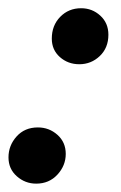

<svg xmlns="http://www.w3.org/2000/svg" viewBox="-30 -421 289 457"><path d="M158.7 -268.1Q131.8 -268.1 112.5 -285.2Q93.3 -302.2 93.3 -329.1Q93.3 -360.4 113.3 -380.9Q133.3 -401.4 163.1 -401.4Q189.5 -401.4 208.7 -383.8Q228 -366.2 228 -338.4Q228 -307.1 207.5 -287.6Q187 -268.1 158.7 -268.1ZM56.2 16.1Q29.8 16.1 10 -1.5Q-9.8 -19 -9.8 -46.4Q-9.8 -74.7 9.5 -96.2Q28.8 -117.7 60.1 -117.7Q86.9 -117.7 106.7 -100.1Q126.5 -82.5 126.5 -54.7Q126.5 -26.9 106.7 -5.4Q86.9 16.1 56.2 16.1Z"/></svg>

Font: Elstob
Style: Italic
Weight: 400
Italic angle: -20°
Designer: Peter S. Baker
Version: Version 1.015